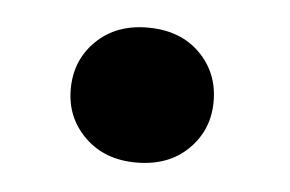

<svg xmlns="http://www.w3.org/2000/svg" viewBox="-28 -195 357 236"><g transform="rotate(5 150.0 -77.5)"><path d="M146.5 5.4Q107.4 5.4 83 -18.6Q58.6 -42.5 58.6 -77.6Q58.6 -113.3 83 -137.2Q107.4 -161.1 146.5 -161.1Q186.5 -161.1 210.7 -137.2Q234.9 -113.3 234.9 -77.6Q234.9 -42.5 210.7 -18.6Q186.5 5.4 146.5 5.4Z"/></g></svg>

Font: Heebo ExtraBold
Style: Regular
Weight: 800
Designer: Oded Ezer
Foundry: Ezer Type House
Version: Version 3.100